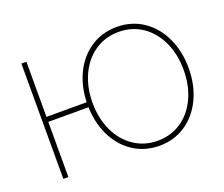

<svg xmlns="http://www.w3.org/2000/svg" viewBox="-94 -661 940 807"><g transform="rotate(-20 376.0 -257.5)"><path d="M65.4 -515.6H87.9V0H65.4ZM80.1 -269H280.3V-246.6H80.1ZM267.6 -257.8Q267.6 -334 296.4 -394.5Q325.2 -455.1 376.7 -489.3Q428.2 -523.4 494.1 -523.4Q559.6 -523.4 610.8 -489.3Q662.1 -455.1 690.9 -394.5Q719.7 -334 719.7 -257.8Q719.7 -181.6 690.9 -121.1Q662.1 -60.5 610.8 -26.4Q559.6 7.8 494.1 7.8Q428.2 7.8 376.7 -26.4Q325.2 -60.5 296.4 -121.1Q267.6 -181.6 267.6 -257.8ZM697.3 -257.8Q697.3 -328.1 671.4 -383.5Q645.5 -439 599.4 -470Q553.2 -501 494.1 -501Q435.1 -501 388.7 -470Q342.3 -439 316.2 -383.5Q290 -328.1 290 -257.8Q290 -187.5 316.2 -132.1Q342.3 -76.7 388.7 -45.7Q435.1 -14.6 494.1 -14.6Q553.2 -14.6 599.4 -45.7Q645.5 -76.7 671.4 -132.1Q697.3 -187.5 697.3 -257.8Z"/></g></svg>

Font: Intratopia Thin
Style: Regular
Weight: 100
Designer: Rasmus Andersson
Foundry: rsms
Version: Version 3.000;Glyphs 3.2.3 (3260)